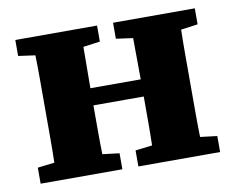

<svg xmlns="http://www.w3.org/2000/svg" viewBox="-61 -572 797 650"><g transform="rotate(-10 337.5 -247.0)"><path d="M365 -439V-494H646V-439L588 -431Q587 -394 587 -353.5Q587 -313 587 -279V-215Q587 -181 587 -140.5Q587 -100 588 -62L646 -55V0H365V-55L423 -62Q424 -99 424 -142.5Q424 -186 424 -230H251Q251 -186 251 -142.5Q251 -99 252 -62L310 -55V0H29V-55L87 -62Q88 -100 88 -140.5Q88 -181 88 -215V-279Q88 -313 88 -353.5Q88 -394 87 -431L29 -439V-494H310V-439L252 -431Q252 -397 251.5 -359Q251 -321 251 -289H424Q424 -321 423.5 -359Q423 -397 423 -431Z"/></g></svg>

Font: Source Serif 4 SmText
Style: Bold
Weight: 700
Designer: Frank Grießhammer
Foundry: Adobe
Version: Version 4.005;hotconv 1.1.0;makeotfexe 2.6.0